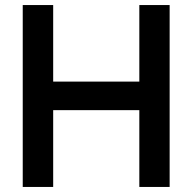

<svg xmlns="http://www.w3.org/2000/svg" viewBox="-20 -740 762 760"><path d="M190.5 0H70V-720H190.5V-417H531.5V-720H651.5V0H531.5V-304H190.5Z"/></svg>

Font: Vortex Mix
Style: Bold
Weight: 700
Designer: Mikhail Sharanda
Foundry: Mikhail Sharanda
Version: Version 4.504;Glyphs 3.1.2 (3151)